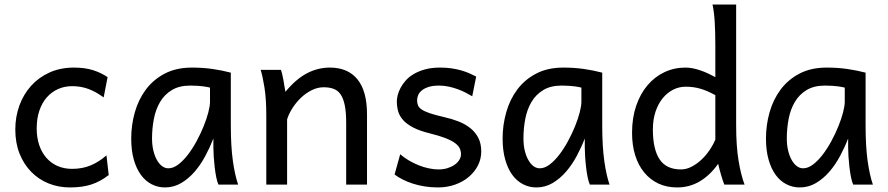

<svg xmlns="http://www.w3.org/2000/svg" viewBox="-20 -801 3853 833"><path d="M451.7 -41.5Q433.1 -27.3 414.8 -17.3Q396.5 -7.3 376.5 -0.7Q356.4 5.9 333.5 9Q310.5 12.2 283.2 12.2Q233.9 12.2 190.9 -5.1Q147.9 -22.5 115.7 -55.2Q83.5 -87.9 64.9 -134.3Q46.4 -180.7 46.4 -239.3Q46.4 -294.4 64.2 -343.3Q82 -392.1 115 -428.7Q147.9 -465.3 195.1 -486.6Q242.2 -507.8 300.3 -507.8Q349.1 -507.8 384.5 -496.3Q419.9 -484.9 446.8 -466.3L429.7 -378.4Q396.5 -402.8 363.8 -415Q331.1 -427.2 293 -427.2Q260.3 -427.2 232.2 -414.8Q204.1 -402.3 183.3 -378.9Q162.6 -355.5 150.9 -321.3Q139.2 -287.1 139.2 -244.1Q139.2 -204.6 149.9 -172.4Q160.6 -140.1 180.7 -116.9Q200.7 -93.8 229 -81.1Q257.3 -68.4 293 -68.4Q337.4 -68.4 373.5 -83.5Q409.7 -98.6 441.9 -127Z M891.1 -420.9Q885.3 -422.4 877.9 -423.8Q870.6 -425.3 860.6 -426.5Q850.6 -427.7 837.2 -428.7Q823.7 -429.7 805.7 -429.7Q757.8 -429.7 725.8 -410.4Q693.8 -391.1 674.8 -359.1Q655.8 -327.1 647.7 -285.6Q639.6 -244.1 639.6 -200.2Q639.6 -171.9 645.3 -148.2Q650.9 -124.5 660.6 -107.2Q670.4 -89.8 683.1 -80.3Q695.8 -70.8 710.4 -70.8Q731.9 -70.8 753.7 -87.4Q775.4 -104 795.4 -130.1Q815.4 -156.2 833 -188.7Q850.6 -221.2 863.5 -253.2Q876.5 -285.2 883.8 -313.5Q891.1 -341.8 891.1 -358.9ZM927.7 0Q922.4 -11.7 918.2 -32.2Q914.1 -52.7 911.4 -75.9Q908.7 -99.1 907.2 -122.1Q905.8 -145 905.8 -161.1V-200.2Q891.1 -162.1 870.8 -124.3Q850.6 -86.4 824.5 -56.2Q798.3 -25.9 766.1 -6.8Q733.9 12.2 695.8 12.2Q665 12.2 638.2 -1.5Q611.3 -15.1 591.6 -42Q571.8 -68.8 560.5 -108.6Q549.3 -148.4 549.3 -200.2Q549.3 -258.3 564.9 -313.7Q580.6 -369.1 612.8 -412.4Q645 -455.6 694.8 -481.7Q744.6 -507.8 813 -507.8Q860.4 -507.8 902.3 -501.7Q944.3 -495.6 981.4 -485.8V-258.8Q981.4 -166.5 990.2 -103.8Q999 -41 1013.2 0Z M1481.9 0V-268.6Q1481.9 -314.5 1475.8 -344.2Q1469.7 -374 1457.8 -391.4Q1445.8 -408.7 1427.5 -415.5Q1409.2 -422.4 1384.3 -422.4Q1357.9 -422.4 1332.8 -409.9Q1307.6 -397.5 1286.6 -377.7Q1265.6 -357.9 1249.5 -333Q1233.4 -308.1 1225.6 -283.2V0H1135.3V-300.3Q1135.3 -372.6 1127.2 -422.6Q1119.1 -472.7 1110.8 -498H1198.7Q1201.7 -490.2 1204.6 -477.8Q1207.5 -465.3 1210 -451.7Q1212.4 -438 1214.4 -424.8L1218.3 -402.8Q1264.6 -458.5 1312 -483.2Q1359.4 -507.8 1411.1 -507.8Q1489.3 -507.8 1530.8 -456.8Q1572.3 -405.8 1572.3 -305.2V0Z M2028.8 -383.3Q2016.6 -390.6 2001 -398.7Q1985.4 -406.7 1967 -413.6Q1948.7 -420.4 1928 -425Q1907.2 -429.7 1884.8 -429.7Q1857.9 -429.7 1839.6 -423.8Q1821.3 -418 1810.3 -408.9Q1799.3 -399.9 1794.4 -388.4Q1789.6 -377 1789.6 -366.2Q1789.6 -353.5 1793.5 -343.8Q1797.4 -334 1809.8 -325.7Q1822.3 -317.4 1845.2 -309.6Q1868.2 -301.8 1906.7 -293Q1939.9 -285.6 1969.2 -274.2Q1998.5 -262.7 2020.5 -245.1Q2042.5 -227.5 2055.2 -202.9Q2067.9 -178.2 2067.9 -144Q2067.9 -110.8 2053.2 -82.5Q2038.6 -54.2 2013.2 -33Q1987.8 -11.7 1953.6 0.2Q1919.4 12.2 1879.9 12.2Q1850.1 12.2 1822.5 7.8Q1794.9 3.4 1770.8 -4.4Q1746.6 -12.2 1726.6 -22.5Q1706.5 -32.7 1691.9 -43.9L1716.3 -131.8Q1732.9 -117.2 1753.7 -105Q1774.4 -92.8 1796.4 -84Q1818.4 -75.2 1840.6 -70.6Q1862.8 -65.9 1882.3 -65.9Q1903.8 -65.9 1921.6 -71.5Q1939.5 -77.1 1952.4 -86.2Q1965.3 -95.2 1972.7 -107.2Q1980 -119.1 1980 -131.8Q1980 -145.5 1974.4 -157.5Q1968.8 -169.4 1953.9 -180.4Q1939 -191.4 1912.8 -201.7Q1886.7 -211.9 1845.7 -222.2Q1801.3 -232.9 1773.2 -247.6Q1745.1 -262.2 1729.2 -279.8Q1713.4 -297.4 1707.5 -317.9Q1701.7 -338.4 1701.7 -361.3Q1701.7 -372.6 1705.3 -387.7Q1709 -402.8 1717.5 -419.2Q1726.1 -435.5 1740 -451.4Q1753.9 -467.3 1774.9 -479.7Q1795.9 -492.2 1824.2 -500Q1852.5 -507.8 1889.6 -507.8Q1916 -507.8 1939.2 -504.4Q1962.4 -501 1981.7 -495.4Q2001 -489.7 2017.1 -482.7Q2033.2 -475.6 2045.9 -468.8Z M2502.4 -420.9Q2496.6 -422.4 2489.3 -423.8Q2481.9 -425.3 2471.9 -426.5Q2461.9 -427.7 2448.5 -428.7Q2435.1 -429.7 2417 -429.7Q2369.1 -429.7 2337.2 -410.4Q2305.2 -391.1 2286.1 -359.1Q2267.1 -327.1 2259 -285.6Q2251 -244.1 2251 -200.2Q2251 -171.9 2256.6 -148.2Q2262.2 -124.5 2272 -107.2Q2281.7 -89.8 2294.4 -80.3Q2307.1 -70.8 2321.8 -70.8Q2343.3 -70.8 2365 -87.4Q2386.7 -104 2406.7 -130.1Q2426.8 -156.2 2444.3 -188.7Q2461.9 -221.2 2474.9 -253.2Q2487.8 -285.2 2495.1 -313.5Q2502.4 -341.8 2502.4 -358.9ZM2539.1 0Q2533.7 -11.7 2529.5 -32.2Q2525.4 -52.7 2522.7 -75.9Q2520 -99.1 2518.6 -122.1Q2517.1 -145 2517.1 -161.1V-200.2Q2502.4 -162.1 2482.2 -124.3Q2461.9 -86.4 2435.8 -56.2Q2409.7 -25.9 2377.4 -6.8Q2345.2 12.2 2307.1 12.2Q2276.4 12.2 2249.5 -1.5Q2222.7 -15.1 2202.9 -42Q2183.1 -68.8 2171.9 -108.6Q2160.6 -148.4 2160.6 -200.2Q2160.6 -258.3 2176.3 -313.7Q2191.9 -369.1 2224.1 -412.4Q2256.3 -455.6 2306.2 -481.7Q2356 -507.8 2424.3 -507.8Q2471.7 -507.8 2513.7 -501.7Q2555.7 -495.6 2592.8 -485.8V-258.8Q2592.8 -166.5 2601.6 -103.8Q2610.4 -41 2624.5 0Z M3083.5 -388.2Q3065.4 -397.9 3049.8 -404.8Q3034.2 -411.6 3019 -416Q3003.9 -420.4 2988.3 -422.6Q2972.7 -424.8 2954.1 -424.8Q2926.3 -424.8 2900.9 -412.1Q2875.5 -399.4 2855.7 -375.5Q2835.9 -351.6 2824.2 -317.1Q2812.5 -282.7 2812.5 -239.3Q2812.5 -153.8 2841.6 -109.9Q2870.6 -65.9 2934.6 -65.9Q2957 -65.9 2979.2 -77.1Q3001.5 -88.4 3021.2 -106.4Q3041 -124.5 3057.1 -147.7Q3073.2 -170.9 3083.5 -195.3ZM3173.8 -258.8Q3173.8 -166.5 3184.3 -103.8Q3194.8 -41 3210.4 0H3122.6Q3117.2 -12.7 3109.6 -37.8Q3102.1 -63 3095.7 -90.3Q3060.5 -40.5 3016.1 -14.2Q2971.7 12.2 2917.5 12.2Q2872.6 12.2 2836.7 -4.6Q2800.8 -21.5 2775.1 -52.5Q2749.5 -83.5 2735.8 -127.2Q2722.2 -170.9 2722.2 -224.6Q2722.2 -289.6 2740 -341.8Q2757.8 -394 2789.1 -430.9Q2820.3 -467.8 2862.5 -487.8Q2904.8 -507.8 2954.1 -507.8Q2969.7 -507.8 2986.6 -504.4Q3003.4 -501 3020.3 -495.1Q3037.1 -489.3 3053.2 -481.7Q3069.3 -474.1 3083.5 -466.3V-603Q3083.5 -662.1 3080.8 -706.3Q3078.1 -750.5 3071.3 -781.2H3173.8Z M3645 -420.9Q3639.2 -422.4 3631.8 -423.8Q3624.5 -425.3 3614.5 -426.5Q3604.5 -427.7 3591.1 -428.7Q3577.6 -429.7 3559.6 -429.7Q3511.7 -429.7 3479.7 -410.4Q3447.8 -391.1 3428.7 -359.1Q3409.7 -327.1 3401.6 -285.6Q3393.6 -244.1 3393.6 -200.2Q3393.6 -171.9 3399.2 -148.2Q3404.8 -124.5 3414.6 -107.2Q3424.3 -89.8 3437 -80.3Q3449.7 -70.8 3464.4 -70.8Q3485.8 -70.8 3507.6 -87.4Q3529.3 -104 3549.3 -130.1Q3569.3 -156.2 3586.9 -188.7Q3604.5 -221.2 3617.4 -253.2Q3630.4 -285.2 3637.7 -313.5Q3645 -341.8 3645 -358.9ZM3681.6 0Q3676.3 -11.7 3672.1 -32.2Q3668 -52.7 3665.3 -75.9Q3662.6 -99.1 3661.1 -122.1Q3659.7 -145 3659.7 -161.1V-200.2Q3645 -162.1 3624.8 -124.3Q3604.5 -86.4 3578.4 -56.2Q3552.2 -25.9 3520 -6.8Q3487.8 12.2 3449.7 12.2Q3418.9 12.2 3392.1 -1.5Q3365.2 -15.1 3345.5 -42Q3325.7 -68.8 3314.5 -108.6Q3303.2 -148.4 3303.2 -200.2Q3303.2 -258.3 3318.8 -313.7Q3334.5 -369.1 3366.7 -412.4Q3398.9 -455.6 3448.7 -481.7Q3498.5 -507.8 3566.9 -507.8Q3614.3 -507.8 3656.2 -501.7Q3698.2 -495.6 3735.4 -485.8V-258.8Q3735.4 -166.5 3744.1 -103.8Q3752.9 -41 3767.1 0Z"/></svg>

Font: Andika FrenchTight
Style: Regular
Weight: 400
Designer: Victor Gaultney, Annie Olsen, Julie Remington, Don Collingsworth, Eric Hays, Becca Hirsbrunner
Foundry: SIL International
Version: Version 5.000 ; Dig1 Dig4Opn Dig7 LnSpcTght